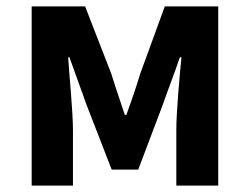

<svg xmlns="http://www.w3.org/2000/svg" viewBox="-20 -580 780 600"><path d="M79 0H208V-173C208 -230 197 -339 193 -401H197C213 -355 235 -297 251 -251L329 -50H412L488 -251C504 -297 526 -353 542 -401H547C541 -339 531 -230 531 -173V0H662V-560H495L418 -349C404 -303 390 -262 375 -221H370C357 -262 342 -303 328 -349L246 -560H79Z"/></svg>

Font: Noto Sans Mono CJK HK
Style: Bold
Weight: 700
Designer: Ryoko NISHIZUKA 西塚涼子 (kana, bopomofo & ideographs); Paul D. Hunt (Latin, Greek & Cyrillic); Sandoll Communications 산돌커뮤니
Foundry: Adobe
Version: Version 2.004;hotconv 1.0.118;makeotfexe 2.5.65603